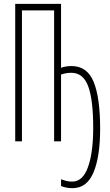

<svg xmlns="http://www.w3.org/2000/svg" viewBox="-20 -734 570 997"><path d="M357 243Q337 243 323.5 240Q310 237 297 232V197Q311 202 324 205.5Q337 209 355 209Q410 209 437 133.5Q464 58 464 -70Q464 -216 438 -286Q412 -356 350 -356Q323 -356 297 -347V0H261V-680H94V0H59V-714H297V-382Q310 -387 324 -389Q338 -391 351 -391Q433 -391 466.5 -308.5Q500 -226 500 -66Q500 80 465.5 161.5Q431 243 357 243Z"/></svg>

Font: Noto Sans Mono Condensed ExtraLight
Style: Regular
Weight: 200
Width: 3
Designer: Monotype Design Team
Foundry: Monotype Imaging Inc.
Version: Version 2.014; ttfautohint (v1.8.4.7-5d5b)